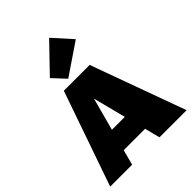

<svg xmlns="http://www.w3.org/2000/svg" viewBox="-265 -1113 1256 1256"><g transform="rotate(-45 362.5 -485.5)"><path d="M438 -106H240L212 0H9L238 -658H477L716 0H465ZM399 -255 341 -482 280 -255ZM232 -781 415 -971 532 -841 314 -693Z"/></g></svg>

Font: Ysabeau Black
Style: Regular
Weight: 900
Designer: Christian Thalmann (Catharsis Fonts)
Version: Version 0.003